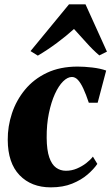

<svg xmlns="http://www.w3.org/2000/svg" viewBox="-20 -836 504 868"><path d="M209.5 11Q121.5 11 68.5 -44Q15.5 -99 15 -203.5Q14.5 -264.5 34 -323.5Q53.5 -382.5 93 -430.5Q132.5 -478.5 192 -506.8Q251.5 -535 331 -535Q360.5 -535 397.2 -530.8Q434 -526.5 460 -517L421.5 -371.5H381.5Q369 -409 357 -435Q345 -461 332.5 -474.5Q320 -488 305 -488Q285.5 -488 265.2 -468Q245 -448 228.2 -411.2Q211.5 -374.5 201 -324Q190.5 -273.5 191 -212.5Q191.5 -157 202.8 -124.5Q214 -92 233.5 -78Q253 -64 278 -64Q304 -64 327.5 -74Q351 -84 369.8 -98.5Q388.5 -113 400 -128L420 -95Q404.5 -72 376 -47.2Q347.5 -22.5 306.2 -5.8Q265 11 209.5 11ZM151 -584.5 118 -605 292 -816.5H366.5L463.5 -602.5L429 -585.5Q399 -611 370 -643.8Q341 -676.5 314.5 -705Q280.5 -674 237.5 -642Q194.5 -610 151 -584.5Z"/></svg>

Font: Merriweather 96pt Black
Style: Italic
Weight: 900
Italic angle: -7.8°
Version: Version 2.101